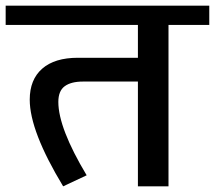

<svg xmlns="http://www.w3.org/2000/svg" viewBox="-42 -658 759 678"><path d="M697 -570H553V0H445V-370H251Q209 -370 186.5 -353.5Q164 -337 164 -298Q164 -206 264 -39L181 0Q63 -195 63 -306Q63 -377 107 -415.5Q151 -454 233 -454H445V-570H-22V-638H697Z"/></svg>

Font: Amiko SemiBold
Style: Regular
Weight: 600
Designer: Pablo Impallari, Rodrigo Fuenzalida, Andres Torresi
Foundry: Impallari Type
Version: Version 1.001; ttfautohint (v1.3)